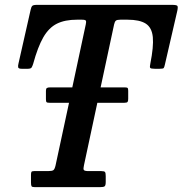

<svg xmlns="http://www.w3.org/2000/svg" viewBox="-20 -770 751 790"><path d="M107.5 -19V-50.5Q107.5 -59.5 109.5 -62.8Q111.5 -66 120 -66H177Q194.5 -66 199.8 -70Q205 -74 208.5 -89L264 -347H185.5Q174 -347 171.5 -349.8Q169 -352.5 169 -362V-396.5Q169 -405 172.8 -407.8Q176.5 -410.5 186.5 -410.5H277.5L333 -670Q335.5 -681 333.2 -685Q331 -689 316.5 -689H297Q247 -689 214 -672.5Q181 -656 158.2 -616.5Q135.5 -577 116.5 -507.5Q113.5 -498 110.2 -492.5Q107 -487 94 -487H69.5Q56 -487 54.8 -493Q53.5 -499 56 -508.5L106 -729.5Q108.5 -741.5 112.8 -745.8Q117 -750 132.5 -750H687Q706.5 -750 709.8 -745.8Q713 -741.5 709.5 -725.5L658.5 -504.5Q656 -493 653.5 -490Q651 -487 636.5 -487H617Q600.5 -487 598 -490.8Q595.5 -494.5 598.5 -508Q612.5 -578 608.8 -617.2Q605 -656.5 579.8 -672.8Q554.5 -689 504.5 -689H475Q461.5 -689 456.8 -685Q452 -681 449.5 -669.5L394 -410.5H492Q502.5 -410.5 505 -408Q507.5 -405.5 507.5 -396.5V-363.5Q507.5 -354.5 505 -350.8Q502.5 -347 490.5 -347H380.5L325.5 -90Q322 -75.5 324.8 -70.8Q327.5 -66 345 -66H397Q409.5 -66 412.2 -62Q415 -58 415 -45V-21.5Q415 -6.5 410.2 -3.2Q405.5 0 391.5 0H123Q112 0 109.8 -3.8Q107.5 -7.5 107.5 -19Z"/></svg>

Font: Besley* Narrow Medium
Style: Italic
Weight: 500
Width: 4
Italic angle: -13°
Designer: Owen Earl
Foundry: indestructible type*
Version: Version 3.000; ttfautohint (v1.8.3)